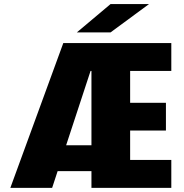

<svg xmlns="http://www.w3.org/2000/svg" viewBox="-20 -908 890 928"><path d="M422 0V-565H312L329 -700H808V-565H609V-411H782V-277H609V-135H808V0ZM240 -81 257 -206H488L468 -81ZM30 0 286 -700H462L232 0ZM514.5 -751.5H351.5L514.5 -888.5H700.5Z"/></svg>

Font: Trispace Thin ExtraBold
Style: Regular
Weight: 800
Version: Version 1.210